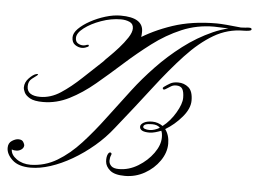

<svg xmlns="http://www.w3.org/2000/svg" viewBox="-44 -614 901 670"><g transform="rotate(5 406.0 -279.0)"><path d="M86 0Q43 0 21.5 -20Q0 -40 0 -62Q0 -79 12.5 -87Q25 -95 35 -95Q48 -95 52.5 -87Q57 -79 57 -76Q57 -67 49 -61Q41 -55 31 -55Q21 -55 18 -56.5Q15 -58 15 -58Q15 -39 35.5 -24.5Q56 -10 85 -10Q135 -11 177.5 -36.5Q220 -62 258.5 -104Q297 -146 335 -197Q373 -248 413 -300Q445 -342 486 -385Q527 -428 575.5 -465Q624 -502 678 -526Q732 -550 790 -552Q795 -553 798.5 -553Q802 -553 804 -553Q812 -553 812 -548Q812 -544 803.5 -542.5Q795 -541 785 -541Q729 -541 680.5 -512.5Q632 -484 584.5 -433Q537 -382 484.5 -313.5Q432 -245 367 -164Q339 -128 303.5 -98Q268 -68 230 -46Q192 -24 155 -12Q118 0 86 0ZM416 0Q380 0 364 -13.5Q348 -27 346.5 -44Q345 -61 351 -72Q354 -77 358 -77Q361 -77 362.5 -74.5Q364 -72 362 -68Q358 -59 358 -48.5Q358 -38 366 -30Q374 -22 393 -22Q428 -22 460 -41.5Q492 -61 512.5 -89.5Q533 -118 533 -145Q533 -160 529 -168Q519 -164 508 -161Q497 -158 488 -158Q454 -158 454 -176Q454 -184 465 -190.5Q476 -197 495 -197Q515 -197 532 -185Q558 -205 576.5 -236.5Q595 -268 595 -289Q595 -310 589 -320Q583 -330 567 -330Q557 -330 549.5 -325.5Q542 -321 531 -314Q528 -312 525 -312Q523 -312 521.5 -315Q520 -318 524 -321Q535 -329 545.5 -335Q556 -341 573 -341Q594 -341 609.5 -328Q625 -315 625 -282Q625 -254 599.5 -224Q574 -194 542 -175Q557 -155 557 -125Q557 -94 537 -65Q517 -36 485 -18Q453 0 416 0ZM488 -167Q496 -167 505.5 -170Q515 -173 523 -178Q514 -188 495 -188Q465 -188 465 -176Q465 -172 471.5 -169.5Q478 -167 488 -167ZM307 -392Q311 -397 325.5 -411Q340 -425 357 -444Q374 -463 386.5 -482Q399 -501 399 -515Q399 -531 385.5 -537Q372 -543 355 -543Q321 -543 286 -530.5Q251 -518 227.5 -500Q204 -482 204 -465Q204 -452 212.5 -446.5Q221 -441 231 -441Q238 -441 244 -444Q250 -446 251 -443Q252 -440 249 -438Q245 -436 239.5 -434Q234 -432 228 -432Q215 -432 203.5 -440Q192 -448 192 -466Q192 -481 207.5 -496.5Q223 -512 247.5 -525.5Q272 -539 300 -547.5Q328 -556 353 -556Q393 -556 412.5 -543.5Q432 -531 432 -507Q432 -468 413 -442.5Q394 -417 363 -396Q355 -390 340.5 -391Q326 -392 307 -392ZM109 -232Q78 -232 63 -240.5Q48 -249 43 -259.5Q38 -270 38 -277Q38 -295 52 -309.5Q66 -324 77 -327Q81 -328 83 -327Q85 -326 80 -322Q76 -319 63.5 -309.5Q51 -300 51 -282Q51 -265 63 -257Q75 -249 97 -249Q134 -249 168.5 -271.5Q203 -294 240 -329Q277 -364 319.5 -403.5Q362 -443 415 -478Q468 -513 535.5 -535.5Q603 -558 689 -558Q701 -558 725 -556Q749 -554 771 -551.5Q793 -549 798 -548L789 -541Q789 -541 776 -542Q763 -543 744.5 -543.5Q726 -544 708.5 -545Q691 -546 681 -546Q621 -546 568 -523.5Q515 -501 467.5 -465Q420 -429 375.5 -389Q331 -349 288 -313Q245 -277 200.5 -254.5Q156 -232 109 -232Z"/></g></svg>

Font: Kapakana
Style: Regular
Weight: 400
Designer: Kousuke Nagai
Version: Version 1.002